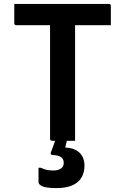

<svg xmlns="http://www.w3.org/2000/svg" viewBox="-20 -720 640 982"><path d="M364 0H322Q318 15 316 24L314 35Q359 36 385.5 60Q412 84 412 127Q412 182 376 212Q340 242 269 242Q217 242 197 233Q177 224 177 211V138H189Q203 145 217.5 148.5Q232 152 254 152Q276 152 291 142.5Q306 133 306 113Q306 74 249 73Q244 73 241 69.5Q238 66 240 60Q246 44 251.5 29Q257 14 262 0H247Q236 0 236 -11V-591H64Q53 -591 53 -602V-700H536Q547 -700 547 -689V-591H364Z"/></svg>

Font: Recursive Mn Lnr St SmB
Style: Regular
Weight: 600
Monospace: yes
Version: Version 1.079;hotconv 1.0.112;makeotfexe 2.5.65598; ttfautoh